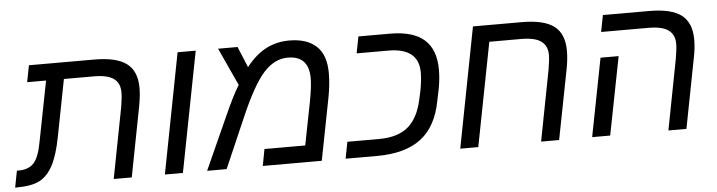

<svg xmlns="http://www.w3.org/2000/svg" viewBox="-62 -781 3558 953"><g transform="rotate(-5 1717.5 -304.5)"><path d="M471.2 0 539.1 -352.1Q546.9 -396.5 546.9 -425.8Q546.9 -471.2 516.1 -493.7Q485.4 -516.1 417 -516.1H268.1L212.9 -231.9Q195.8 -143.1 169.7 -93.3Q143.6 -43.5 103.5 -21.7Q63.5 0 -15.1 0H-20L-3.9 -83H3.9Q54.2 -83 80.3 -111.1Q106.4 -139.2 120.1 -213.9L179.2 -516.1H85L101.1 -599.1H425.8Q537.1 -599.1 587.6 -561Q638.2 -522.9 638.2 -439Q638.2 -403.8 628.9 -351.1L561 0Z M841.8 -599.1H932.1L815.9 0H726.1Z M1398.9 -608.9Q1486.3 -608.9 1533.4 -565.2Q1580.6 -521.5 1580.6 -431.2Q1580.6 -373.5 1567.9 -308.1L1507.8 0H1213.9L1229.5 -83H1432.6L1474.6 -296.9Q1488.8 -370.6 1488.8 -413.1Q1488.8 -524.9 1383.8 -524.9Q1317.9 -524.9 1263.9 -465.3Q1210 -405.8 1144.5 -254.9L1033.7 0H936.5L1054.7 -262.2Q1099.6 -363.3 1129.9 -411.1L1043.5 -599.1H1140.6L1183.6 -495.1Q1231 -555.2 1283.4 -582Q1335.9 -608.9 1398.9 -608.9Z M1782.7 0H1626.5L1642.6 -83H1800.8Q1892.6 -83 1944.1 -125.2Q1995.6 -167.5 2015.6 -257.8L2025.9 -304.2Q2035.6 -356.4 2035.6 -394Q2035.6 -516.1 1884.8 -516.1H1726.6L1742.7 -599.1H1898.9Q2015.1 -599.1 2070.8 -549.6Q2126.5 -500 2126.5 -399.9Q2126.5 -356 2117.7 -308.1L2104.5 -244.1Q2080.6 -119.1 2002 -59.6Q1923.3 0 1782.7 0Z M2600.6 0 2668.5 -352.1Q2676.8 -400.4 2676.8 -425.8Q2676.8 -470.7 2645.8 -493.4Q2614.7 -516.1 2546.4 -516.1H2387.7L2287.6 0H2197.8L2313.5 -599.1H2555.7Q2667.5 -599.1 2717.5 -560.8Q2767.6 -522.5 2767.6 -438Q2767.6 -398.4 2758.8 -351.1L2690.4 0Z M2944.8 0H2855L2930.7 -389.2H3021ZM3234.9 0 3302.7 -352.1Q3311 -400.4 3311 -425.8Q3311 -470.7 3280 -493.4Q3249 -516.1 3180.7 -516.1H2944.8L2960.9 -599.1H3189.9Q3301.8 -599.1 3351.8 -560.8Q3401.9 -522.5 3401.9 -438Q3401.9 -396.5 3392.6 -351.1L3324.7 0Z"/></g></svg>

Font: Liberation Sans
Style: Italic
Weight: 400
Italic angle: -12°
Designer: Steve Matteson
Foundry: Ascender Corporation
Version: Version 2.1.5